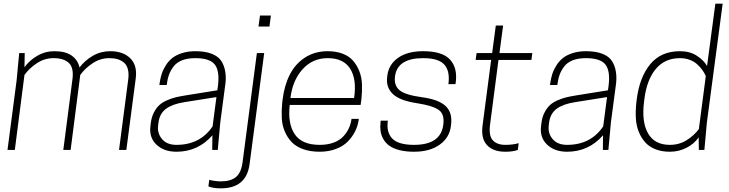

<svg xmlns="http://www.w3.org/2000/svg" viewBox="-20 -820 3986 1050"><path d="M670.9 0H630.9L681.2 -384.8Q685.5 -417.5 679.4 -440.9Q673.3 -464.4 658.2 -477.3Q643.1 -490.2 623.5 -496.1Q604 -502 578.1 -502Q528.3 -502 486.6 -474.1Q444.8 -446.3 418.9 -410.2L366.2 0H326.2L376 -384.8Q384.8 -448.2 357.2 -475.1Q329.6 -502 272.9 -502Q223.1 -502 181.4 -474.1Q139.6 -446.3 113.8 -410.2L61 0H21L70.8 -379.9L85 -529.8H115.2L113.8 -452.1Q139.6 -488.8 183.1 -514.4Q226.6 -540 277.8 -540Q337.4 -540 371.3 -516.4Q405.3 -492.7 415 -451.2Q444.8 -490.2 488 -515.1Q531.2 -540 583 -540Q653.3 -540 692.6 -501.2Q731.9 -462.4 722.2 -390.1Z M1140.6 0 1141.6 -80.1Q1063 9.8 944.8 9.8Q876.5 9.8 835.4 -29.3Q794.4 -68.4 802.7 -130.9L804.7 -147Q808.6 -180.2 822 -205.6Q835.4 -231 852.3 -246.1Q869.1 -261.2 895 -272.2Q920.9 -283.2 941.9 -288.1Q962.9 -293 992.7 -297.9L1168.5 -326.2L1171.9 -350.1Q1182.1 -431.2 1155 -466.6Q1127.9 -502 1047.9 -502Q1006.3 -502 976.6 -490.5Q946.8 -479 929.9 -457.3Q913.1 -435.5 904.3 -411.4Q895.5 -387.2 891.6 -355H851.6L853.5 -369.1Q857.4 -394 864.5 -416.3Q871.6 -438.5 886.2 -461.9Q900.9 -485.4 921.4 -502Q941.9 -518.6 974.6 -529.3Q1007.3 -540 1047.9 -540Q1101.6 -540 1137.5 -526.1Q1173.3 -512.2 1190.2 -486.6Q1207 -460.9 1212.4 -425Q1217.8 -389.2 1210.4 -345.2L1184.6 -149.9L1170.9 0ZM944.8 -27.8Q1074.7 -27.8 1142.6 -128.9L1163.6 -289.1L987.8 -261.2Q922.9 -251 887.9 -225.1Q853 -199.2 846.7 -149.9L844.7 -133.8Q839.4 -91.3 866 -59.6Q892.6 -27.8 944.8 -27.8Z M1461.4 -734.9 1453.6 -674.8H1393.6L1401.9 -734.9ZM1306.6 66.9 1384.8 -529.8H1424.8L1344.7 79.1Q1326.7 210 1187.5 210Q1144.5 210 1119.6 199.2L1124.5 163.1Q1131.3 166 1150.9 168.9Q1170.4 171.9 1187.5 171.9Q1240.7 171.9 1269.8 148.7Q1298.8 125.5 1306.6 66.9Z M1952.1 -246.1H1564.5Q1552.7 -143.6 1592 -85.7Q1631.3 -27.8 1728.5 -27.8Q1772 -27.8 1805.4 -40.5Q1838.9 -53.2 1858.4 -75Q1877.9 -96.7 1888.4 -120.1Q1898.9 -143.6 1902.3 -169.9H1942.4L1941.4 -163.1Q1936.5 -130.4 1921.6 -100.8Q1906.7 -71.3 1881.8 -45.9Q1856.9 -20.5 1817.1 -5.4Q1777.3 9.8 1728.5 9.8Q1677.2 9.8 1638.2 -4.2Q1599.1 -18.1 1575.4 -42.7Q1551.8 -67.4 1537.4 -101.1Q1522.9 -134.8 1521 -174.6Q1519 -214.4 1523.4 -258.8L1525.4 -274.9Q1535.2 -354 1565.2 -412.6Q1595.2 -471.2 1648.4 -505.6Q1701.7 -540 1772.5 -540Q1818.4 -540 1853.8 -526.4Q1889.2 -512.7 1910.4 -488.5Q1931.6 -464.4 1944.8 -431.4Q1958 -398.4 1959.5 -359.6Q1960.9 -320.8 1956.5 -277.8ZM1772.5 -502Q1689.5 -502 1634.8 -441.4Q1580.1 -380.9 1568.4 -284.2H1916.5Q1931.6 -386.7 1895 -444.3Q1858.4 -502 1772.5 -502Z M2244.1 -27.8Q2388.7 -27.8 2403.8 -134.8Q2412.6 -193.4 2381.1 -217.5Q2349.6 -241.7 2258.8 -255.9Q2165.5 -270 2127.9 -306.4Q2090.3 -342.8 2097.2 -397.9L2098.1 -405.8Q2105.5 -467.3 2157 -503.7Q2208.5 -540 2293.9 -540Q2399.4 -540 2441.2 -494.1Q2482.9 -448.2 2472.2 -368.2L2470.7 -359.9H2432.1Q2441.9 -429.2 2410.9 -465.6Q2379.9 -502 2293.9 -502Q2152.8 -502 2140.1 -401.9Q2133.8 -352.5 2165.3 -326.4Q2196.8 -300.3 2289.1 -288.1Q2378.9 -275.9 2417 -240Q2455.1 -204.1 2446.8 -139.2L2445.8 -130.9Q2438.5 -67.4 2384.5 -28.8Q2330.6 9.8 2244.1 9.8Q2198.7 9.8 2164.6 1Q2130.4 -7.8 2109.6 -22.7Q2088.9 -37.6 2076.7 -58.8Q2064.5 -80.1 2061.3 -102.8Q2058.1 -125.5 2061 -151.9L2062 -160.2H2101.1Q2091.8 -98.1 2124.5 -63Q2157.2 -27.8 2244.1 -27.8Z M2711.4 -529.8H2891.1L2886.2 -492.2H2706.1L2660.2 -140.1Q2651.9 -78.1 2674.8 -53Q2697.8 -27.8 2743.2 -27.8Q2785.6 -27.8 2816.4 -37.1L2812 0Q2786.1 9.8 2743.2 9.8Q2677.2 9.8 2643.3 -26.4Q2609.4 -62.5 2619.1 -134.8L2666 -492.2H2581.1L2586.4 -529.8H2671.4L2691.4 -680.2H2731.4Z M3276.9 0 3277.8 -80.1Q3199.2 9.8 3081.1 9.8Q3012.7 9.8 2971.7 -29.3Q2930.7 -68.4 2939 -130.9L2940.9 -147Q2944.8 -180.2 2958.3 -205.6Q2971.7 -231 2988.5 -246.1Q3005.4 -261.2 3031.2 -272.2Q3057.1 -283.2 3078.1 -288.1Q3099.1 -293 3128.9 -297.9L3304.7 -326.2L3308.1 -350.1Q3318.4 -431.2 3291.3 -466.6Q3264.2 -502 3184.1 -502Q3142.6 -502 3112.8 -490.5Q3083 -479 3066.2 -457.3Q3049.3 -435.5 3040.5 -411.4Q3031.7 -387.2 3027.8 -355H2987.8L2989.7 -369.1Q2993.7 -394 3000.7 -416.3Q3007.8 -438.5 3022.5 -461.9Q3037.1 -485.4 3057.6 -502Q3078.1 -518.6 3110.8 -529.3Q3143.6 -540 3184.1 -540Q3237.8 -540 3273.7 -526.1Q3309.6 -512.2 3326.4 -486.6Q3343.3 -460.9 3348.6 -425Q3354 -389.2 3346.7 -345.2L3320.8 -149.9L3307.1 0ZM3081.1 -27.8Q3210.9 -27.8 3278.8 -128.9L3299.8 -289.1L3124 -261.2Q3059.1 -251 3024.2 -225.1Q2989.3 -199.2 2982.9 -149.9L2981 -133.8Q2975.6 -91.3 3002.2 -59.6Q3028.8 -27.8 3081.1 -27.8Z M3643.1 9.8Q3598.6 9.8 3564.2 -3.9Q3529.8 -17.6 3508.1 -42Q3486.3 -66.4 3472.9 -100.1Q3459.5 -133.8 3457.3 -173.8Q3455.1 -213.9 3460 -258.8L3461.9 -274.9Q3477.1 -397.5 3535.9 -468.8Q3594.7 -540 3698.7 -540Q3753.4 -540 3791.7 -514.6Q3830.1 -489.3 3846.7 -459L3892.1 -799.8H3932.1L3845.7 -149.9L3832 0H3801.8L3800.8 -68.8Q3776.4 -33.2 3734.1 -11.7Q3691.9 9.8 3643.1 9.8ZM3698.7 -502Q3615.7 -502 3566.4 -442.9Q3517.1 -383.8 3503.9 -277.8L3502 -262.2Q3488.3 -152.8 3524.2 -90.3Q3560.1 -27.8 3643.1 -27.8Q3694.3 -27.8 3734.6 -53Q3774.9 -78.1 3801.8 -113.8L3839.8 -403.8Q3832 -421.9 3820.3 -438Q3808.6 -454.1 3791.7 -469.2Q3774.9 -484.4 3750.7 -493.2Q3726.6 -502 3698.7 -502Z"/></svg>

Font: Cooper Hewitt
Style: Light Italic
Weight: 704
Designer: Village Type and Design LLC
Foundry: Cooper Hewitt Smithsonian Design Museum
Version: 1.000